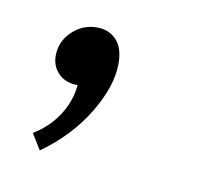

<svg xmlns="http://www.w3.org/2000/svg" viewBox="-37 -110 284 252"><g transform="rotate(10 105.5 16.0)"><path d="M16 81Q36 69 48.5 50Q61 31 63 9Q47 9 37.5 -0.5Q28 -10 28 -24Q28 -43 42 -56.5Q56 -70 75 -70Q91 -70 101 -59.5Q111 -49 111 -28Q111 2 89 38.5Q67 75 29 102Z"/></g></svg>

Font: Thasadith
Style: Italic
Weight: 400
Italic angle: -9°
Designer: Cadson Demak Co.,Ltd.
Foundry: Cadson Demak Co.,Ltd.
Version: Version 1.000; ttfautohint (v1.6)